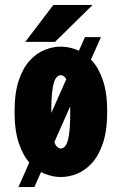

<svg xmlns="http://www.w3.org/2000/svg" viewBox="-20 -699 490 770"><path d="M384.7 -550.1 117.9 51.1H53.9L320.7 -550.1ZM224.1 11Q193 11 160.1 -1.8Q127.3 -14.6 99.9 -44.5Q72.5 -74.3 55.5 -125Q38.4 -175.7 38.4 -251Q38.4 -326.3 55.3 -376.5Q72.1 -426.8 99.7 -456.6Q127.3 -486.4 159.9 -499.2Q192.6 -512 224.1 -512Q255.4 -512 288 -499.2Q320.6 -486.4 348.2 -456.6Q375.8 -426.8 392.8 -376.5Q409.9 -326.3 409.9 -251Q409.9 -175.7 392.8 -125Q375.8 -74.3 348.2 -44.5Q320.6 -14.6 288 -1.8Q255.4 11 224.1 11ZM224.1 -103.4Q233.9 -103.4 242.5 -114.3Q251.1 -125.1 256.4 -156.9Q261.7 -188.6 261.7 -251Q261.7 -312.4 256.4 -343.9Q251.1 -375.4 242.5 -386.5Q233.9 -397.6 224.1 -397.6Q213.6 -397.6 204.9 -386.5Q196.3 -375.4 191 -343.9Q185.7 -312.4 185.7 -251Q185.7 -188.6 191.2 -156.9Q196.7 -125.1 205.4 -114.3Q214 -103.4 224.1 -103.4ZM81.4 -531.1 194 -679.2H351.4L200.7 -531.1Z"/></svg>

Font: League Mono Thin Condensed
Style: Regular
Weight: 100
Width: 1
Designer: Tyler Finck
Foundry: The League of Moveable Type / Tyler Finck
Version: Version 2.300;RELEASE